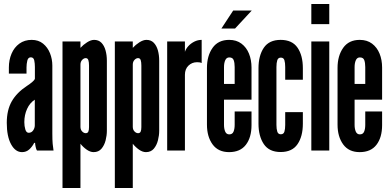

<svg xmlns="http://www.w3.org/2000/svg" viewBox="-20 -755 1954 963"><path d="M90.5 8Q57 8 35.5 -31.5Q14 -71 14 -139Q14 -203 39 -246.8Q64 -290.5 115 -324Q129.5 -333.5 141 -343Q152.5 -352.5 155 -360V-419.5Q155 -436.5 151.8 -452Q148.5 -467.5 134.5 -467.5Q121 -467.5 117 -451Q113 -434.5 113 -417V-386H24.5V-416.5Q24.5 -454.5 38 -486Q51.5 -517.5 77.2 -536.2Q103 -555 139 -555Q173 -555 196 -536.2Q219 -517.5 230.8 -488Q242.5 -458.5 242.5 -426V-85Q242.5 -53 244.2 -33.5Q246 -14 248.5 0H165.5Q161.5 -5.5 158.8 -18.2Q156 -31 156 -38.5H151.5Q142 -19.5 127 -5.8Q112 8 90.5 8ZM124 -89Q138 -89 146.2 -100.8Q154.5 -112.5 154.5 -126.5V-255Q129.5 -239 115.8 -208.8Q102 -178.5 102 -142.5Q102 -122.5 107 -105.8Q112 -89 124 -89Z M293.5 188V-547H383.5V-515Q397.5 -530.5 416.8 -542.8Q436 -555 452 -555Q474.5 -555 488.5 -540.8Q502.5 -526.5 509.2 -502.8Q516 -479 516 -450.5V-99Q516 -76 509.8 -51.2Q503.5 -26.5 489 -9.2Q474.5 8 449.5 8Q432.5 8 414.8 -4.5Q397 -17 383.5 -34V188ZM410 -87Q419.5 -87 423 -94.8Q426.5 -102.5 426.5 -117.5V-426Q426.5 -443 423.2 -453.2Q420 -463.5 410 -463.5Q400.5 -463.5 392 -454.5Q383.5 -445.5 383.5 -431V-119Q383.5 -104.5 392 -95.8Q400.5 -87 410 -87Z M556 188V-547H646V-515Q660 -530.5 679.2 -542.8Q698.5 -555 714.5 -555Q737 -555 751 -540.8Q765 -526.5 771.8 -502.8Q778.5 -479 778.5 -450.5V-99Q778.5 -76 772.2 -51.2Q766 -26.5 751.5 -9.2Q737 8 712 8Q695 8 677.2 -4.5Q659.5 -17 646 -34V188ZM672.5 -87Q682 -87 685.5 -94.8Q689 -102.5 689 -117.5V-426Q689 -443 685.8 -453.2Q682.5 -463.5 672.5 -463.5Q663 -463.5 654.5 -454.5Q646 -445.5 646 -431V-119Q646 -104.5 654.5 -95.8Q663 -87 672.5 -87Z M818.5 0V-547H907.5V-495Q912 -509.5 924.2 -523.2Q936.5 -537 954.2 -546Q972 -555 991.5 -555V-439Q986 -441.5 980.2 -442.2Q974.5 -443 968.5 -443Q943 -443 925.2 -425.8Q907.5 -408.5 907.5 -380V0Z M1129 8Q1074.5 8 1046.2 -30.8Q1018 -69.5 1018 -130V-414.5Q1018 -475 1046.2 -515Q1074.5 -555 1129.5 -555Q1166 -555 1191 -536.2Q1216 -517.5 1228.8 -486Q1241.5 -454.5 1241.5 -416V-255H1103.5V-128.5Q1103.5 -109 1109.5 -95Q1115.5 -81 1130 -81Q1145.5 -81 1151.2 -94.5Q1157 -108 1157 -129V-196H1241.5V-127.5Q1241.5 -65.5 1213.2 -28.8Q1185 8 1129 8ZM1103.5 -334H1157V-418.5Q1157 -440 1152 -453.5Q1147 -467 1130 -467Q1116 -467 1109.8 -453Q1103.5 -439 1103.5 -418.5ZM1090.5 -612 1149.5 -702H1242.5L1159 -612Z M1387.5 7.5Q1330 7.5 1303.2 -32.2Q1276.5 -72 1276.5 -134.5V-413Q1276.5 -476 1303.2 -515.5Q1330 -555 1387.5 -555Q1445.5 -555 1472.2 -516Q1499 -477 1499 -413V-355H1410.5V-419Q1410.5 -440 1406.5 -453Q1402.5 -466 1388.5 -466Q1375 -466 1370.8 -453Q1366.5 -440 1366.5 -419V-128.5Q1366.5 -108 1370.8 -94.8Q1375 -81.5 1388.5 -81.5Q1402.5 -81.5 1406.5 -94.8Q1410.5 -108 1410.5 -128.5V-192.5H1499V-134.5Q1499 -71 1472.2 -31.8Q1445.5 7.5 1387.5 7.5Z M1541.5 0V-547H1631.5V0ZM1541.5 -634V-735H1631.5V-634Z M1784 8Q1729.5 8 1701.2 -30.8Q1673 -69.5 1673 -130V-414.5Q1673 -475 1701.2 -515Q1729.5 -555 1784.5 -555Q1821 -555 1846 -536.2Q1871 -517.5 1883.8 -486Q1896.5 -454.5 1896.5 -416V-255H1758.5V-128.5Q1758.5 -109 1764.5 -95Q1770.5 -81 1785 -81Q1800.5 -81 1806.2 -94.5Q1812 -108 1812 -129V-196H1896.5V-127.5Q1896.5 -65.5 1868.2 -28.8Q1840 8 1784 8ZM1758.5 -334H1812V-418.5Q1812 -440 1807 -453.5Q1802 -467 1785 -467Q1771 -467 1764.8 -453Q1758.5 -439 1758.5 -418.5Z"/></svg>

Font: League Gothic SemiCondensed
Style: Regular
Weight: 400
Width: 4
Designer: The League of Moveable Type
Version: Version 2.001